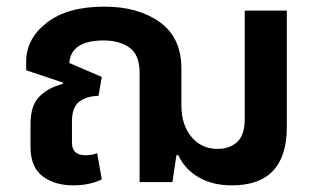

<svg xmlns="http://www.w3.org/2000/svg" viewBox="-20 -549 959 579"><path d="M201 10Q250 10 287 -8L273 -87Q258 -81 237 -81Q197 -81 197 -119V-183Q197 -225 218.5 -242Q240 -259 277 -260L287 -317L189 -359Q194 -427 293 -427Q340 -427 370.5 -405.5Q401 -384 401 -329V0H500L512 -81H518Q536 -40 578 -15Q620 10 679 10Q845 10 845 -166V-517H718V-190Q718 -142 695.5 -121Q673 -100 636 -100Q588 -100 557.5 -136Q527 -172 527 -232V-342Q527 -436 461.5 -482.5Q396 -529 295 -529Q183 -529 121 -480.5Q59 -432 59 -364V-337L170 -300L169 -296Q124 -284 98 -257Q72 -230 72 -175V-106Q72 -45 108.5 -17.5Q145 10 201 10Z"/></svg>

Font: Noto Sans Thai UI Semi
Style: Regular
Weight: 600
Designer: Monotype Design Team
Foundry: Monotype Imaging Inc.
Version: Version 1.901